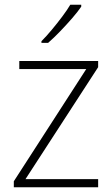

<svg xmlns="http://www.w3.org/2000/svg" viewBox="-20 -786 472 806"><path d="M392 0H38V-25L342 -496H61V-530H392V-504L87 -34H392ZM321 -766V-758Q306 -736 282.5 -709Q259 -682 232.5 -654.5Q206 -627 182 -606H154V-613Q174 -633 197 -660.5Q220 -688 241 -716Q262 -744 275 -766Z"/></svg>

Font: Noto Sans Disp ExtLt
Style: Regular
Weight: 200
Designer: Monotype Design Team
Foundry: Monotype Imaging Inc.
Version: Version 2.000;GOOG;noto-source:20170915:90ef993387c0